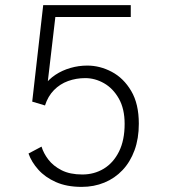

<svg xmlns="http://www.w3.org/2000/svg" viewBox="-20 -720 690 751"><path d="M299.5 11Q241 11 198.8 -7.8Q156.5 -26.5 129.8 -56.5Q103 -86.5 91.5 -119.5L142.5 -146.5Q150 -121 169 -96Q188 -71 220.8 -54.2Q253.5 -37.5 302 -37.5Q348.5 -37.5 386 -60.2Q423.5 -83 445.5 -127.2Q467.5 -171.5 467.5 -235.5Q467.5 -294.5 444.8 -334.5Q422 -374.5 386.8 -394.5Q351.5 -414.5 313.5 -414.5Q278 -414.5 246.2 -403Q214.5 -391.5 191 -367.5Q167.5 -343.5 156 -307.5L128 -328Q134.5 -359.5 152.5 -384.8Q170.5 -410 197 -427.5Q223.5 -445 255.5 -454.2Q287.5 -463.5 321.5 -463.5Q371 -463.5 417.2 -439Q463.5 -414.5 493.2 -364.2Q523 -314 523 -236Q523 -178 506.2 -132.2Q489.5 -86.5 459.2 -54.5Q429 -22.5 388.2 -5.8Q347.5 11 299.5 11ZM156 -307.5 106 -322.5 149 -700H491.5V-653.5H196.5Z"/></svg>

Font: Trispace Thin ExtraLight
Style: Regular
Weight: 250
Version: Version 1.210